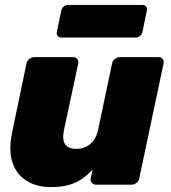

<svg xmlns="http://www.w3.org/2000/svg" viewBox="-20 -753 697 783"><path d="M186 10Q131 10 89.5 -15Q48 -40 31 -90Q14 -140 30 -216L88 -494Q90 -505 99.5 -512.5Q109 -520 120 -520H278Q289 -520 295 -512.5Q301 -505 299 -494L241 -223Q236 -198 239 -181Q242 -164 255 -155Q268 -146 291 -146Q325 -146 348.5 -166Q372 -186 380 -223L437 -494Q439 -505 448.5 -512.5Q458 -520 469 -520H627Q638 -520 643.5 -512.5Q649 -505 647 -494L548 -26Q546 -15 537 -7.5Q528 0 517 0H371Q361 0 354.5 -7.5Q348 -15 350 -26L358 -62Q336 -38 312 -22Q288 -6 258 2Q228 10 186 10ZM230 -600Q220 -600 215 -606.5Q210 -613 212 -623L230 -710Q232 -720 240 -726.5Q248 -733 258 -733H561Q571 -733 576 -726.5Q581 -720 579 -710L561 -623Q559 -613 551 -606.5Q543 -600 533 -600Z"/></svg>

Font: Rubik ExtraBold
Style: Italic
Weight: 800
Italic angle: -12°
Designer: Hubert and Fischer
Foundry: Hubert and Fischer
Version: Version 2.300;gftools[0.9.30]